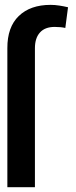

<svg xmlns="http://www.w3.org/2000/svg" viewBox="-20 -781 315 801"><path d="M125.7 0H10.7V-579.9Q10.3 -668 58.4 -714.3Q106.5 -760.7 191.1 -760.7Q208.8 -760.7 227.3 -757.8Q245.7 -755 263.8 -750.7L252.5 -664.4Q234 -668.7 208.1 -668.7Q167.6 -668.7 146.7 -645.4Q125.7 -622.2 125.7 -579.9Z"/></svg>

Font: Inter Zeller Medium
Style: Regular
Weight: 500
Designer: Rasmus Andersson; Joe Bland
Foundry: zeller
Version: Version 3.015;git-dec3a8cb1